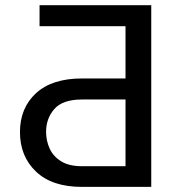

<svg xmlns="http://www.w3.org/2000/svg" viewBox="-20 -732 671 752"><path d="M572.4 0H301.1Q183.9 0 121.1 -59.8Q58.2 -119.7 58.2 -214.5Q58.2 -309.3 121.1 -367Q183.9 -424.7 301.1 -424.7H471.6V-629.3H134.9V-711.6H572.4ZM471.6 -81V-342.3H301.1Q225.5 -342.3 193 -305.2Q160.5 -268.1 160.5 -215.9Q160.5 -180.4 174.7 -149.7Q188.9 -119 219.8 -100Q250.7 -81 301.1 -81Z"/></svg>

Font: Inter UI
Style: Regular
Weight: 400
Designer: Rasmus Andersson
Foundry: rsms
Version: 3.2;8d6f07862